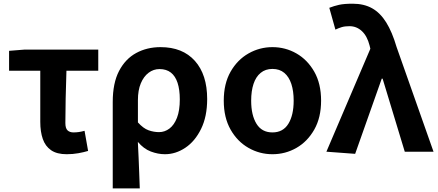

<svg xmlns="http://www.w3.org/2000/svg" viewBox="-20 -832 2402 1053"><path d="M345.6 13.8Q291.8 13.8 260.1 -8.2Q228.4 -30.2 214.7 -69.9Q200.9 -109.6 200.9 -163.7V-444.1H29.8V-553.2L111.9 -559.8H518.9V-444.1H344.4Q341.8 -366.2 340.1 -291.4Q338.5 -216.7 338.5 -157.7Q338.5 -128.1 350.5 -117Q362.6 -105.8 382.9 -105.8Q398 -105.8 412.4 -107.9Q426.7 -110 443.7 -114.6L463.2 -4.2Q439.6 2.9 409.7 8.3Q379.7 13.8 345.6 13.8Z M598.3 201.1V-272.9Q598.3 -376.6 633 -442.9Q667.8 -509.3 727.1 -541.4Q786.3 -573.5 860.5 -573.5Q981.5 -573.5 1048.9 -498.1Q1116.2 -422.6 1116.2 -288.9Q1116.2 -192.9 1082.8 -125Q1049.5 -57.1 996.5 -21.7Q943.5 13.8 884.6 13.8Q846.5 13.8 807.2 -1Q767.9 -15.9 736 -53.9Q738.6 -8.7 740.2 33.2Q741.9 75 743.5 116.3Q745 157.5 746.6 201.1ZM852.3 -107.4Q883.3 -107.4 909.3 -126.9Q935.2 -146.4 950.7 -186.2Q966.1 -226.1 966.1 -286.6Q966.1 -340.3 953.9 -377.5Q941.8 -414.6 917.2 -433.9Q892.6 -453.2 854.6 -453.2Q821.9 -453.2 794.9 -432.9Q767.9 -412.5 752.2 -374.9Q736.4 -337.2 736.4 -282.8V-160.6Q766.3 -127.5 794.8 -117.5Q823.3 -107.4 852.3 -107.4Z M1474.2 13.8Q1403.7 13.8 1342.8 -21Q1281.8 -55.7 1244.5 -121.5Q1207.2 -187.3 1207.2 -279.9Q1207.2 -373.1 1244.5 -438.6Q1281.8 -504.1 1342.8 -538.8Q1403.7 -573.5 1474.2 -573.5Q1545.4 -573.5 1605.9 -538.8Q1666.4 -504.1 1703.7 -438.6Q1741 -373.1 1741 -279.9Q1741 -187.3 1703.7 -121.5Q1666.4 -55.7 1605.9 -21Q1545.4 13.8 1474.2 13.8ZM1474.2 -105.8Q1532.3 -105.8 1561.5 -153.1Q1590.6 -200.4 1590.6 -279.9Q1590.6 -332.7 1577.8 -371.7Q1564.9 -410.7 1539.2 -432.3Q1513.5 -454 1474.2 -454Q1435.7 -454 1409.5 -432.3Q1383.2 -410.7 1370.4 -371.7Q1357.5 -332.7 1357.5 -279.9Q1357.5 -200.4 1386.7 -153.1Q1415.8 -105.8 1474.2 -105.8Z M1927.8 11.7 1770.1 0 2011.2 -564.7 2006.9 -582.6Q1993.6 -634.6 1964.6 -661.5Q1935.5 -688.4 1896.9 -688.4Q1871.7 -688.4 1854.6 -683.3Q1837.6 -678.2 1819.5 -669.6L1786 -789.2Q1811.7 -799.3 1839.4 -805.5Q1867.1 -811.7 1914 -811.7Q1976.3 -811.7 2021 -786.5Q2065.6 -761.4 2098.2 -709Q2130.8 -656.6 2154.8 -574.8L2357.6 0H2199.9L2078.4 -400.6H2073.6Z"/></svg>

Font: Noto Sans KR Thin
Style: Regular
Weight: 100
Designer: Ryoko NISHIZUKA 西塚涼子 (kana, bopomofo & ideographs); Paul D. Hunt (Latin, Greek & Cyrillic); Sandoll Communications 산돌커뮤니
Foundry: Adobe
Version: Version 2.004-H2;hotconv 1.0.118;makeotfexe 2.5.65603